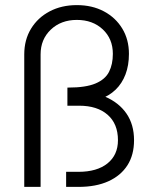

<svg xmlns="http://www.w3.org/2000/svg" viewBox="-20 -732 595 752"><path d="M75 0V-519Q75 -576 101.5 -619.5Q128 -663 174.5 -687.5Q221 -712 281 -712Q341 -712 387 -687.5Q433 -663 459 -620Q485 -577 485 -521Q485 -476 471.5 -440.5Q458 -405 432.5 -380.5Q407 -356 370.5 -343.5Q334 -331 287 -331H244V-389H248Q316 -389 354 -405Q392 -421 407 -450.5Q422 -480 422 -521Q422 -580 382.5 -617Q343 -654 281 -654Q219 -654 179 -616Q139 -578 139 -519V0ZM239 0V-59H287Q360 -59 401 -92Q442 -125 442 -183Q442 -247 401.5 -282.5Q361 -318 290 -318H244V-377H260Q337 -377 391.5 -353.5Q446 -330 475.5 -287Q505 -244 505 -183Q505 -125 479 -84.5Q453 -44 404.5 -22Q356 0 287 0Z"/></svg>

Font: Figtree Light
Style: Regular
Weight: 300
Designer: Erik Kennedy
Foundry: Erik Kennedy
Version: Version 2.001;gftools[0.9.30]